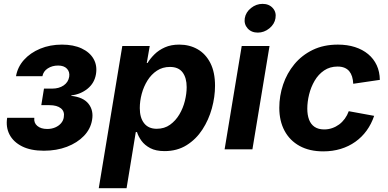

<svg xmlns="http://www.w3.org/2000/svg" viewBox="-20 -784 2036 1008"><path d="M210.4 7.3Q141.6 7.3 95.9 -15.6Q50.3 -38.6 30 -77.6Q9.8 -116.7 17.6 -165.5H160.2Q156.7 -139.2 175.8 -123Q194.8 -106.9 228 -106.9Q251 -106.9 269.8 -115Q288.6 -123 300.5 -137Q312.5 -150.9 314.9 -168.5Q320.3 -198.7 299.8 -215.3Q279.3 -231.9 239.3 -231.9H196.8L210.9 -318.8H253.9Q289.6 -318.8 314 -335.4Q338.4 -352.1 343.3 -380.9Q347.2 -406.7 331.5 -423.3Q315.9 -439.9 285.2 -439.9Q253.9 -439.9 230.7 -424.8Q207.5 -409.7 202.6 -383.8H64Q72.3 -432.1 105.7 -469.5Q139.2 -506.8 190.9 -528.3Q242.7 -549.8 305.2 -549.8Q365.7 -549.8 408.4 -529.8Q451.2 -509.8 471.2 -474.9Q491.2 -439.9 483.9 -395Q476.1 -347.7 439.5 -318.1Q402.8 -288.6 354.5 -283.2L354 -280.8Q417.5 -273.9 444.8 -239Q472.2 -204.1 463.4 -154.3Q455.6 -106.9 420.7 -70.6Q385.7 -34.2 331.3 -13.4Q276.9 7.3 210.4 7.3Z M498.5 204.1 622.1 -542.5H766.1L750.5 -453.1H754.4Q768.6 -476.6 791 -498.8Q813.5 -521 845.7 -535.4Q877.9 -549.8 920.9 -549.8Q975.1 -549.8 1017.6 -525.4Q1060.1 -501 1084.5 -452.9Q1108.9 -404.8 1108.9 -334Q1108.9 -275.4 1092.3 -215.1Q1075.7 -154.8 1042.7 -104Q1009.8 -53.2 960 -22Q910.2 9.3 843.8 9.3Q798.3 9.3 768.8 -6.3Q739.3 -22 722.7 -44.9Q706.1 -67.9 699.2 -90.8H692.9L644.5 204.1ZM802.7 -107.9Q843.3 -107.9 872.8 -129.2Q902.3 -150.4 921.9 -183.6Q941.4 -216.8 950.7 -254.6Q960 -292.5 960 -326.7Q960 -375.5 938.5 -404.1Q917 -432.6 872.1 -432.6Q833.5 -432.6 804 -413.1Q774.4 -393.6 754.4 -361.6Q734.4 -329.6 724.1 -291.5Q713.9 -253.4 713.9 -216.3Q713.9 -166 736.6 -137Q759.3 -107.9 802.7 -107.9Z M1159.2 0 1249 -542.5H1395L1305.2 0ZM1333.5 -612.8Q1299.8 -612.8 1280 -635Q1260.3 -657.2 1265.1 -688.5Q1270.5 -720.2 1297.9 -741.9Q1325.2 -763.7 1358.4 -763.7Q1392.1 -763.7 1411.9 -741.9Q1431.6 -720.2 1426.3 -688.5Q1421.4 -657.2 1394 -635Q1366.7 -612.8 1333.5 -612.8Z M1677.2 10.7Q1605 10.7 1553.2 -17.6Q1501.5 -45.9 1473.9 -97.4Q1446.3 -148.9 1446.3 -217.8Q1446.3 -280.8 1466.3 -340.1Q1486.3 -399.4 1525.4 -446.8Q1564.5 -494.1 1621.8 -522Q1679.2 -549.8 1753.9 -549.8Q1803.2 -549.8 1843.5 -536.9Q1883.8 -523.9 1912.8 -499.8Q1941.9 -475.6 1957.8 -441.4Q1973.6 -407.2 1974.1 -364.7L1834.5 -344.2Q1833.5 -365.2 1828.4 -381.8Q1823.2 -398.4 1813.5 -410.2Q1803.7 -421.9 1788.6 -428.2Q1773.4 -434.6 1752.4 -434.6Q1711.9 -434.6 1681.6 -414.1Q1651.4 -393.6 1631.8 -360.1Q1612.3 -326.7 1602.8 -288.1Q1593.3 -249.5 1593.3 -213.4Q1593.3 -180.7 1602.5 -156Q1611.8 -131.3 1631.6 -117.9Q1651.4 -104.5 1682.1 -104.5Q1703.6 -104.5 1723.6 -111.3Q1743.7 -118.2 1760.5 -130.6Q1777.3 -143.1 1790.3 -160.9Q1803.2 -178.7 1811 -200.2L1944.3 -175.8Q1929.7 -132.8 1904.8 -98.4Q1879.9 -64 1845.5 -39.6Q1811 -15.1 1768.6 -2.2Q1726.1 10.7 1677.2 10.7Z"/></svg>

Font: Inter 16pt
Style: Bold Italic
Weight: 700
Italic angle: -9.3988°
Version: Version 4.001;git-66647c0bb